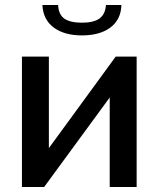

<svg xmlns="http://www.w3.org/2000/svg" viewBox="-20 -750 636 770"><path d="M309 -659Q262 -659 238.5 -675Q215 -691 213 -730H150Q153 -671 195.5 -639.5Q238 -608 309 -608Q380 -608 422.5 -639.5Q465 -671 467 -730H405Q402 -692 378.5 -675.5Q355 -659 309 -659ZM68 -523V0H157L420 -359V0H528V-523H444L176 -156V-523Z"/></svg>

Font: RT Raleway SemiBold
Style: Regular
Weight: 400
Designer: Matt McInerney, Pablo Impallari, Rodrigo Fuenzalida — Edited by Milan Moffatt in April 2016
Foundry: Matt McInerney, Pablo Impallari, Rodrigo Fuenzalida — Edited by Milan Moffatt in April 2016
Version: Version 3.001